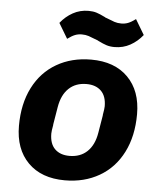

<svg xmlns="http://www.w3.org/2000/svg" viewBox="-53 -787 707 846"><g transform="rotate(5 300.0 -364.5)"><path d="M43 -210Q43 -307 79.5 -379Q116 -451 182.5 -489.5Q249 -528 335 -528Q439 -528 498 -468.5Q557 -409 557 -306Q557 -209 520.5 -137Q484 -65 417.5 -26.5Q351 12 265 12Q161 12 102 -47.5Q43 -107 43 -210ZM394 -209 407 -287V-290Q412 -318 412 -328Q412 -373 388.5 -396Q365 -419 324 -419Q276 -419 245.5 -390Q215 -361 206 -307L193 -229V-226Q188 -199 188 -188Q188 -143 211.5 -120Q235 -97 276 -97Q324 -97 354.5 -126Q385 -155 394 -209ZM361 -612 359 -613Q358 -613 358 -613Q358 -613 358 -614Q328 -626 314.5 -630.5Q301 -635 284 -635Q268 -635 254 -629.5Q240 -624 221 -610L181 -677Q204 -706 235.5 -723.5Q267 -741 305 -741Q325 -741 340.5 -736Q356 -731 376 -721L378 -720Q379 -720 379 -720Q379 -720 379 -719Q409 -707 422.5 -702.5Q436 -698 453 -698Q469 -698 483 -703.5Q497 -709 516 -723L556 -656Q533 -627 501.5 -609.5Q470 -592 432 -592Q412 -592 396.5 -597Q381 -602 361 -612Z"/></g></svg>

Font: iA Writer Mono V
Style: Regular
Weight: 400
Italic angle: -9.5°
Designer: Mike Abbink, Paul van der Laan, Pieter van Rosmalen
Foundry: Bold Monday
Version: Version 2.000